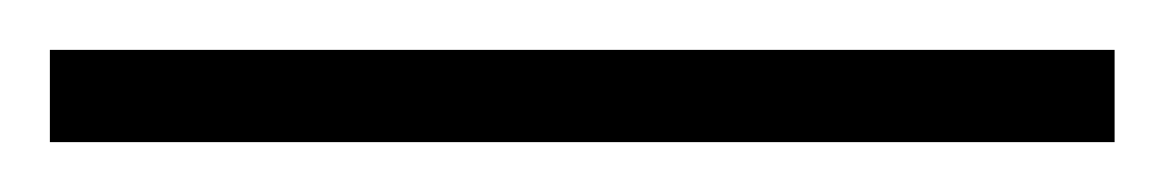

<svg xmlns="http://www.w3.org/2000/svg" viewBox="-24 63 467 77"><path d="M-4 120H423V83H-4Z"/></svg>

Font: Noto Serif Thai SemiCondensed Thin
Style: Regular
Weight: 100
Width: 4
Designer: Monotype Design Team
Foundry: Monotype Imaging Inc.
Version: Version 2.002